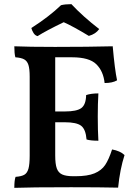

<svg xmlns="http://www.w3.org/2000/svg" viewBox="-20 -902 654 925"><path d="M580 -155Q558 -87 549 2Q459 0 322 0Q123 0 49 3Q49 -34 55 -50Q83 -52 97 -60Q111 -68 117 -89Q123 -110 123 -152V-533Q123 -570 117 -589Q111 -608 96.5 -616Q82 -624 54 -626Q49 -644 49 -679Q117 -676 245 -676Q406 -676 523 -679Q533 -566 544 -515Q522 -502 484 -502Q478 -559 444 -592.5Q410 -626 327 -626H246V-365H292Q350 -365 372 -381.5Q394 -398 395 -444Q419 -452 454 -452Q451 -403 451 -341Q451 -274 454 -224Q417 -224 397 -230Q393 -279 371 -296Q349 -313 292 -313H246V-153Q246 -112 253.5 -91Q261 -70 279.5 -61.5Q298 -53 334 -53H343Q402 -53 435.5 -67Q469 -81 486.5 -107Q504 -133 520 -182Q559 -175 580 -155ZM131 -767Q218 -823 274 -877Q294 -882 324 -882Q380 -822 458 -762Q441 -738 408 -729Q332 -775 287 -795Q202 -754 161 -728Q149 -731 141.5 -743Q134 -755 131 -767Z"/></svg>

Font: Vollkorn SC SemiBold
Style: Regular
Weight: 600
Designer: Friedrich Althausen
Foundry: Friedrich Althausen
Version: Version 4.015